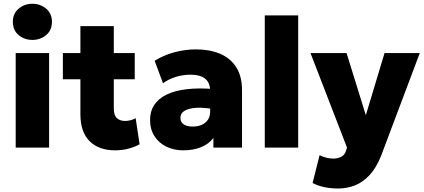

<svg xmlns="http://www.w3.org/2000/svg" viewBox="-20 -804 2308 1046"><path d="M65.5 0V-515H247.5V0ZM156.5 -586.5Q113.5 -586.5 81.8 -612.8Q50 -639 50 -685Q50 -730.5 81.8 -757Q113.5 -783.5 156.5 -783.5Q199.5 -783.5 231.2 -757Q263 -730.5 263 -685Q263 -639 231.2 -612.8Q199.5 -586.5 156.5 -586.5Z M607.5 15Q518.5 15 468.2 -34.8Q418 -84.5 418 -182.5V-661.5H600V-515H714V-372H600V-212Q600 -175 617.5 -160Q635 -145 660.5 -145Q675.5 -145 690.8 -148.8Q706 -152.5 719 -160L740.5 -18Q717 -4.5 682 5.2Q647 15 607.5 15ZM322.5 -372V-515H433.5V-372Z M978.5 15Q928 15 887 -4.8Q846 -24.5 821.8 -61.8Q797.5 -99 797.5 -151.5Q797.5 -197 819.8 -231.5Q842 -266 886.2 -288Q930.5 -310 996.8 -318Q1063 -326 1151 -318.5L1152 -208Q1111 -216 1076.5 -217Q1042 -218 1016.5 -212.2Q991 -206.5 977 -194Q963 -181.5 963 -161.5Q963 -138 981.2 -126.2Q999.5 -114.5 1029.5 -114.5Q1056.5 -114.5 1078 -123.5Q1099.5 -132.5 1112.2 -151Q1125 -169.5 1125 -198V-309Q1125 -334.5 1114.8 -354.5Q1104.5 -374.5 1080.8 -385.8Q1057 -397 1016.5 -397Q976.5 -397 937.5 -385Q898.5 -373 868 -350.5L822.5 -473Q873.5 -504.5 932 -519.8Q990.5 -535 1047 -535Q1120.5 -535 1177.2 -511.8Q1234 -488.5 1266.2 -439Q1298.5 -389.5 1298.5 -311.5V0H1142.5V-52.5Q1118.5 -20 1076 -2.5Q1033.5 15 978.5 15Z M1422.5 0V-720H1604.5V0Z M1821.5 223Q1784 223 1748.2 215.8Q1712.5 208.5 1683 193L1721 41.5Q1737.5 50 1757.5 55Q1777.5 60 1795.5 60Q1820.5 60 1839.5 50Q1858.5 40 1865.5 16L1870.5 0L1671.5 -515H1868L1973 -176.5L2075 -515H2267L2056.5 44Q2030 110.5 1993.5 149.8Q1957 189 1913.5 206Q1870 223 1821.5 223Z"/></svg>

Font: Geologica Thin Roman ExtraBold
Style: Regular
Weight: 800
Version: Version 1.010;gftools[0.9.28]